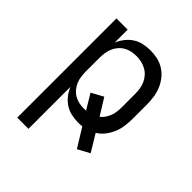

<svg xmlns="http://www.w3.org/2000/svg" viewBox="-203 -660 1006 1006"><g transform="rotate(45 300.0 -156.5)"><path d="M88 215V-520H171V-424Q181 -448 197 -468.5Q213 -489 234.5 -503Q256 -517 281.5 -522.5Q307 -528 332 -528Q360 -528 386.5 -522Q413 -516 436 -501Q459 -486 476 -464Q493 -442 503 -416.5Q513 -391 516.5 -364Q520 -337 520 -310V-210Q520 -183 516.5 -155.5Q513 -128 502.5 -102.5Q492 -77 475 -55Q458 -33 435 -19L492 75L426 111L361 6Q354 7 347 7.5Q340 8 332 8Q307 8 281.5 2.5Q256 -3 234.5 -17Q213 -31 197 -51.5Q181 -72 171 -96V215ZM301 -65Q305 -65 309 -65.5Q313 -66 317 -66L267 -149L333 -185L390 -93Q403 -103 412 -116.5Q421 -130 427 -145.5Q433 -161 435 -177.5Q437 -194 437 -210V-310Q437 -329 434 -347.5Q431 -366 423.5 -383Q416 -400 403 -414.5Q390 -429 373.5 -438Q357 -447 338.5 -451Q320 -455 301 -455Q282 -455 264 -451Q246 -447 230 -437.5Q214 -428 202 -413.5Q190 -399 183 -382Q176 -365 173.5 -346.5Q171 -328 171 -310V-210Q171 -192 173.5 -173.5Q176 -155 183 -138Q190 -121 202 -106.5Q214 -92 230 -82.5Q246 -73 264 -69Q282 -65 301 -65Z"/></g></svg>

Font: Iosevka SS04 Extended
Style: Regular
Weight: 400
Width: 7
Monospace: yes
Designer: Belleve Invis
Foundry: Belleve Invis
Version: Version 19.0.0; ttfautohint (v1.8.4)